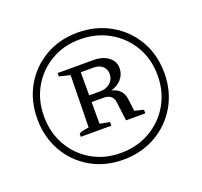

<svg xmlns="http://www.w3.org/2000/svg" viewBox="-98 -844 788 750"><g transform="rotate(-20 296.0 -469.0)"><path d="M294 -205Q219 -205 159.5 -239.5Q100 -274 66 -334Q32 -394 32 -469Q32 -545 66 -604.5Q100 -664 159.5 -698.5Q219 -733 294 -733Q370 -733 430.5 -698.5Q491 -664 525.5 -604.5Q560 -545 560 -469Q560 -394 525.5 -334Q491 -274 430.5 -239.5Q370 -205 294 -205ZM294 -233Q362 -233 416 -264Q470 -295 501 -348.5Q532 -402 532 -469Q532 -537 501 -590Q470 -643 416 -674Q362 -705 294 -705Q227 -705 174 -674Q121 -643 90.5 -590Q60 -537 60 -469Q60 -402 90.5 -348.5Q121 -295 174 -264Q227 -233 294 -233ZM168 -346V-359Q176 -364 186 -366Q196 -368 209 -370L213 -586L168 -597V-611H315Q355 -611 378.5 -593Q402 -575 402 -547Q402 -521 385.5 -502Q369 -483 342 -475Q386 -465 392 -423L399 -370L436 -361V-346H356L346 -425Q342 -459 303 -459H254V-369L295 -361V-346ZM308 -583H254V-487H300Q325 -487 341.5 -501.5Q358 -516 358 -538Q358 -558 344.5 -570.5Q331 -583 308 -583Z"/></g></svg>

Font: Piazzolla SC Light
Style: Regular
Weight: 300
Designer: Juan Pablo del Peral
Foundry: Huerta Tipografica
Version: Version 1.330